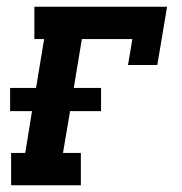

<svg xmlns="http://www.w3.org/2000/svg" viewBox="-20 -550 540 570"><path d="M13 0V-96H55L75 -220H10V-289H87L111 -434H82V-530H476L447 -357H360L373 -434H223L199 -289H280V-220H188L167 -96H220V0Z"/></svg>

Font: Iosevka Slab Oblique
Style: Bold
Weight: 700
Italic angle: -9°
Monospace: yes
Designer: Belleve Invis
Foundry: Belleve Invis
Version: Version 11.1.1; ttfautohint (v1.8.3)